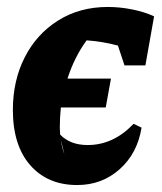

<svg xmlns="http://www.w3.org/2000/svg" viewBox="-20 -520 467 552"><path d="M202 12Q117 12 67 -45Q17 -102 17 -204Q17 -288 51 -355Q85 -422 147 -461Q209 -500 290 -500Q324 -500 359.5 -493Q395 -486 423 -473L398 -332H338L319 -389Q274 -401 229 -404Q194 -356 174 -294H299L284 -211H155Q152 -183 152 -156Q152 -144 153 -133Q182 -103 232 -103Q306 -103 364 -164L387 -153Q375 -79 324 -33.5Q273 12 202 12ZM165 -77 155 -117Q158 -96 165 -77Z"/></svg>

Font: Piazzolla
Style: Bold Italic
Weight: 700
Italic angle: -11.3°
Designer: Juan Pablo del Peral
Foundry: Huerta Tipografica
Version: Version 1.330